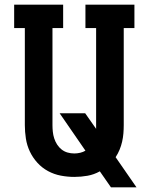

<svg xmlns="http://www.w3.org/2000/svg" viewBox="-20 -755 640 827"><path d="M458 52 410 -17Q385 -3 357 2Q329 7 300 7Q271 7 242 1.5Q213 -4 187 -18Q161 -32 141 -54Q121 -76 108.5 -102.5Q96 -129 91.5 -158Q87 -187 87 -216V-634H41V-735H252V-634H206V-216Q206 -202 207.5 -187.5Q209 -173 213.5 -159Q218 -145 226 -132.5Q234 -120 245.5 -111Q257 -102 271 -98Q285 -94 300 -94Q313 -94 325.5 -97Q338 -100 348 -106L237 -267H347L394 -200V-634H348V-735H559V-634H513V-216Q513 -198 511.5 -180Q510 -162 506 -144.5Q502 -127 495 -110Q488 -93 478 -78L568 52Z"/></svg>

Font: Iosevka HT Extended
Style: Bold
Weight: 700
Width: 7
Monospace: yes
Designer: Belleve Invis
Foundry: Belleve Invis
Version: Version 32.3.0; ttfautohint (v1.8.4)